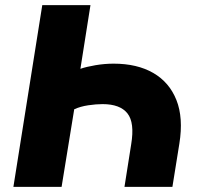

<svg xmlns="http://www.w3.org/2000/svg" viewBox="-20 -725 781 745"><path d="M32 0 144 -705H331L292 -458Q315 -466 350.5 -472Q386 -478 421 -478Q512 -478 574.5 -442Q637 -406 664.5 -337Q692 -268 676 -168L649 0H463L489 -165Q503 -249 474.5 -285Q446 -321 378 -321Q353 -321 322.5 -316.5Q292 -312 268 -301L219 0Z"/></svg>

Font: Nunito Sans 10pt Black
Style: Italic
Weight: 900
Italic angle: -9°
Designer: Vernon Adams
Foundry: Vernon Adams
Version: Version 3.101;gftools[0.9.27]